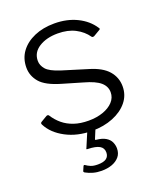

<svg xmlns="http://www.w3.org/2000/svg" viewBox="-138 -630 783 927"><g transform="rotate(-20 253.5 -166.5)"><path d="M399 -418Q377 -450 339.5 -469.5Q302 -489 250 -489Q192 -489 153.5 -464.5Q115 -440 115 -397Q115 -374 132.5 -353.5Q150 -333 203 -316L333 -276Q398 -257 428 -222.5Q458 -188 458 -142Q458 -97 430.5 -63Q403 -29 355 -9.5Q307 10 247 10Q171 10 112.5 -21Q54 -52 29 -101Q27 -105 27 -108Q27 -111 31 -114L63 -133Q67 -135 70.5 -134.5Q74 -134 76 -131Q93 -104 117 -84Q141 -64 173.5 -53Q206 -42 248 -42Q289 -42 322 -53.5Q355 -65 374.5 -86Q394 -107 394 -135Q394 -165 369.5 -186.5Q345 -208 287 -224L185 -254Q109 -276 80.5 -309.5Q52 -343 52 -385Q52 -432 77.5 -466.5Q103 -501 148 -520.5Q193 -540 251 -540Q316 -540 367 -515Q418 -490 446 -447Q449 -444 449 -441Q449 -438 445 -436L411 -416Q408 -415 405 -415Q402 -415 399 -418ZM330 130Q330 156 315.5 173Q301 190 277.5 198.5Q254 207 224 207Q201 207 181 201.5Q161 196 143 186Q138 183 139 178L149 155Q152 150 157 153Q168 161 181.5 166.5Q195 172 217 172Q247 172 261 161.5Q275 151 275 131Q275 108 256 97Q237 86 196 85Q191 85 190 83.5Q189 82 191 80L227 -5H269L245 53Q244 57 249 57Q280 60 298 71Q316 82 323 98Q330 114 330 130Z"/></g></svg>

Font: Libre Franklin Light
Style: Regular
Weight: 300
Designer: Pablo Impallari, Rodrigo Fuenzalida, Nhung Nguyen
Foundry: Impallari Type
Version: Version 3.000